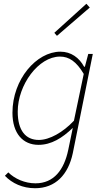

<svg xmlns="http://www.w3.org/2000/svg" viewBox="-20 -764 558 1018"><path d="M166 234C274 234 342 162 366 48L472 -478H448L430 -410H426C400 -458 357 -490 300 -490C174 -490 46 -344 46 -166C46 -56 102 4 184 4C252 4 310 -32 366 -86L342 30C320 136 266 208 168 208C112 208 58 184 24 150L6 168C44 208 100 234 166 234ZM186 -22C116 -22 74 -72 74 -172C74 -314 184 -464 298 -464C346 -464 385 -438 424 -372L372 -124C314 -62 242 -22 186 -22ZM282 -574 456 -724 438 -744 268 -590Z"/></svg>

Font: Source Sans Pro ExtraLight
Style: Italic
Weight: 200
Italic angle: -11°
Designer: Paul D. Hunt
Foundry: Adobe Systems Incorporated
Version: Version 3.006;hotconv 1.0.111;makeotfexe 2.5.65597